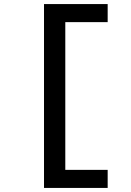

<svg xmlns="http://www.w3.org/2000/svg" viewBox="-20 -780 640 938"><path d="M506 138C506 138 506 50 506 50C506 50 299 50 299 50C299 50 299 -672 299 -672C299 -672 506 -672 506 -672C506 -672 506 -760 506 -760C506 -760 195 -760 195 -760C195 -760 195 138 195 138C195 138 506 138 506 138Z"/></svg>

Font: IBM Plex Mono Mod
Style: SemiBold
Weight: 500
Designer: Mike Abbink, Paul van der Laan, Pieter van Rosmalen
Foundry: Bold Monday
Version: ""